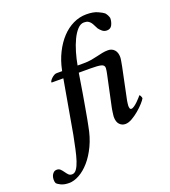

<svg xmlns="http://www.w3.org/2000/svg" viewBox="-312 -813 1027 1157"><g transform="rotate(-20 202.0 -235.0)"><path d="M375 -695Q420 -695 448 -682Q476 -669 485 -661Q499 -645 504 -625Q504 -602 494 -581.5Q484 -561 460 -561Q443 -561 431 -571Q419 -581 411 -592Q404 -604 399 -615Q394 -626 387.5 -634.5Q381 -643 371.5 -648.5Q362 -654 345 -654Q323 -654 303.5 -633Q284 -612 268 -578.5Q252 -545 240 -504Q228 -463 221 -423H259Q289 -423 311 -427Q333 -431 351.5 -435.5Q370 -440 387.5 -443.5Q405 -447 424 -447Q449 -447 464.5 -430Q480 -413 480 -383Q480 -374 476.5 -355Q473 -336 471 -325L429 -123Q428 -118 426.5 -106Q425 -94 425 -90Q425 -83 427 -75Q429 -67 437 -67Q445 -67 457 -75.5Q469 -84 480 -95Q491 -106 499.5 -115.5Q508 -125 509 -127Q513 -127 517 -118Q521 -109 521 -104Q516 -94 499.5 -75.5Q483 -57 461 -38.5Q439 -20 415.5 -6.5Q392 7 372 7Q350 7 335 -9Q320 -25 320 -57Q320 -61 321 -68.5Q322 -76 323 -84.5Q324 -93 325.5 -101.5Q327 -110 328 -115L371 -317Q372 -321 374 -333Q376 -345 376 -351Q376 -370 355.5 -375Q335 -380 287 -380H213Q203 -317 193 -257Q189 -232 184 -204.5Q179 -177 174.5 -150.5Q170 -124 165.5 -100Q161 -76 157 -57Q145 10 120 62.5Q95 115 63.5 151Q32 187 -2.5 206Q-37 225 -68 225Q-99 225 -119 215.5Q-139 206 -146 197Q-150 188 -150 175Q-150 162 -146 151Q-142 140 -133.5 132Q-125 124 -112 124Q-98 124 -89 133Q-80 142 -72.5 153Q-65 164 -56.5 173Q-48 182 -34 182Q-17 182 -4.5 164.5Q8 147 18 116.5Q28 86 36.5 46Q45 6 54 -39L114 -380H40Q38 -381 38 -383Q38 -387 42.5 -393.5Q47 -400 54 -406.5Q61 -413 69.5 -418Q78 -423 87 -423H122Q122 -425 122.5 -425.5Q123 -426 123 -428Q135 -487 159.5 -536Q184 -585 217 -620.5Q250 -656 290.5 -675.5Q331 -695 375 -695Z"/></g></svg>

Font: Vermiglione SemiBold
Style: Italic
Weight: 600
Italic angle: -11°
Version: Version 1.000